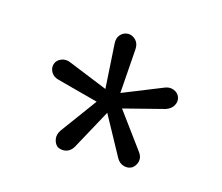

<svg xmlns="http://www.w3.org/2000/svg" viewBox="-54 -698 472 409"><g transform="rotate(15 182.0 -493.5)"><path d="M156 -474 66 -498Q54 -501 49 -510Q44 -519 47 -528Q50 -537 60 -541Q70 -545 81 -540L167 -505L161 -603Q160 -616 167 -623.5Q174 -631 184 -631Q193 -631 200.5 -623.5Q208 -616 207 -603L200 -505L287 -540Q298 -545 308 -541Q318 -537 321 -528Q324 -519 319 -510Q314 -501 302 -497L212 -474L270 -395Q278 -385 276 -375Q274 -365 266 -359Q258 -354 248 -356.5Q238 -359 232 -369L184 -457L136 -369Q130 -359 120.5 -356.5Q111 -354 101 -359Q94 -365 92.5 -375Q91 -385 98 -395Z"/></g></svg>

Font: Beiruti
Style: Regular
Weight: 400
Version: Version 1.00